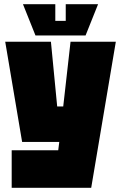

<svg xmlns="http://www.w3.org/2000/svg" viewBox="-20 -760 580 920"><path d="M36 140V-40H259L264 -80H86L5 -560H224L254 -250H283L318 -560H535L417 140ZM295 -740H450L390 -590H150L90 -740H245V-660H295Z"/></svg>

Font: Tektur Condensed Black
Style: Regular
Weight: 900
Width: 3
Designer: Adam Jagosz
Foundry: Adam Jagosz
Version: Version 1.005;gftools[0.9.30]